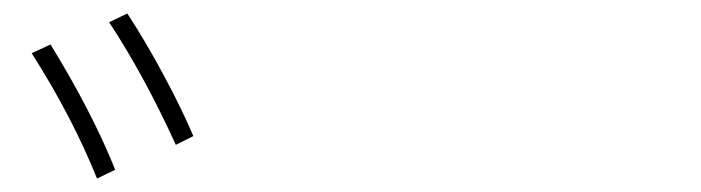

<svg xmlns="http://www.w3.org/2000/svg" viewBox="-20 -894 1040 285"><path d="M241 -679Q194 -782 142 -861L169 -874Q197 -831 223.5 -781.5Q250 -732 267 -692ZM124 -629Q87 -721 27 -815L55 -828Q117 -727 151 -642Z"/></svg>

Font: IBM Plex Sans JP ExtraLight
Style: Regular
Weight: 200
Designer: Mike Abbink; Paul van der Laan; Pieter van Rosmalen; Wujin Sim; Yejin Wi; Jinhee Kim; Boomi Park; Yona Kim; Kichan Ma
Foundry: Sandoll Inc.
Version: Version 1.001